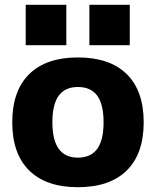

<svg xmlns="http://www.w3.org/2000/svg" viewBox="-20 -769 649 799"><path d="M304 10Q172 10 101.5 -59.5Q31 -129 31 -260Q31 -391 101.5 -460.5Q172 -530 304 -530Q437 -530 507.5 -460.5Q578 -391 578 -260Q578 -129 507.5 -59.5Q437 10 304 10ZM304 -113Q358 -113 384.5 -149.5Q411 -186 411 -260Q411 -335 384.5 -371Q358 -407 304 -407Q251 -407 224.5 -371Q198 -335 198 -260Q198 -186 224.5 -149.5Q251 -113 304 -113ZM352 -581V-749H520V-581ZM87 -581V-749H256V-581Z"/></svg>

Font: M PLUS 1 Thin ExtraBold
Style: Regular
Weight: 800
Version: Version 1.001